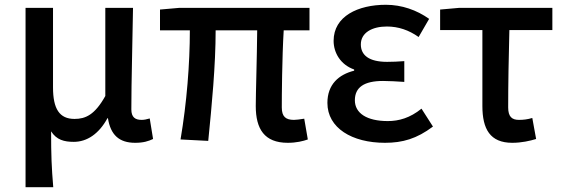

<svg xmlns="http://www.w3.org/2000/svg" viewBox="-20 -584 2362 804"><path d="M87 200H203C196 117 194 66 194 -34C217 2 249 10 289 10C344 10 394 -23 430 -89H432C443 -19 479 14 546 14C581 14 602 7 621 -2L607 -88C594 -84 583 -82 573 -82C546 -82 530 -93 530 -126C530 -246 535 -408 537 -551H421V-182C377 -103 338 -86 292 -86C229 -86 202 -128 202 -218V-551H87Z M1185 14C1221 14 1249 7 1269 0L1254 -87C1235 -84 1221 -82 1211 -82C1177 -82 1160 -95 1160 -134C1160 -178 1161 -341 1168 -457H1276V-551H730L650 -544V-457H775C775 -317 762 -153 736 0L852 6C867 -144 883 -310 883 -457H1057C1056 -345 1051 -190 1051 -140C1051 -44 1087 14 1185 14Z M1592 14C1666 14 1725 -3 1793 -54L1745 -129C1697 -90 1650 -77 1604 -77C1516 -77 1466 -110 1466 -164C1466 -218 1504 -245 1584 -245C1612 -245 1641 -243 1673 -241V-328C1647 -326 1623 -325 1601 -325C1525 -325 1491 -353 1491 -398C1491 -447 1538 -473 1600 -473C1648 -473 1692 -458 1733 -429L1777 -505C1725 -542 1662 -564 1596 -564C1479 -564 1377 -516 1377 -413C1377 -363 1406 -313 1463 -293V-288C1399 -272 1351 -231 1351 -153C1351 -48 1454 14 1592 14Z M2125 14C2164 14 2199 6 2225 -2L2209 -90C2189 -84 2172 -82 2153 -82C2124 -82 2108 -95 2108 -134C2108 -230 2110 -343 2113 -458H2293V-551H1902L1823 -544V-458H2000V-140C2000 -44 2032 14 2125 14Z"/></svg>

Font: Noto Sans CJK HK Medium
Style: Regular
Weight: 500
Designer: Ryoko NISHIZUKA 西塚涼子 (kana, bopomofo & ideographs); Paul D. Hunt (Latin, Greek & Cyrillic); Sandoll Communications 산돌커뮤니
Foundry: Adobe
Version: Version 2.004;hotconv 1.0.118;makeotfexe 2.5.65603